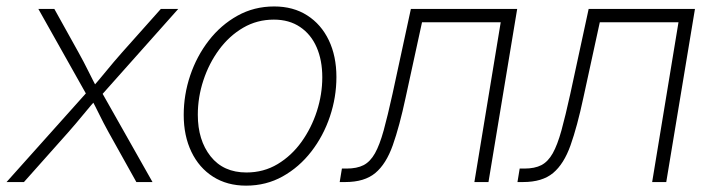

<svg xmlns="http://www.w3.org/2000/svg" viewBox="-38 -567 2224 598"><path d="M-17.6 0 244.1 -292.5 238.8 -259.3 81.5 -539.1H131.3L206.5 -403.8Q223.1 -374 237.3 -345.2Q251.5 -316.4 266.6 -288.1H244.1Q269 -316.4 292.5 -345.2Q315.9 -374 342.3 -403.8L462.9 -539.1H517.1L267.1 -258.3L272.5 -291L437 0H386.7L299.8 -155.8Q284.2 -184.1 271.2 -210.7Q258.3 -237.3 244.1 -263.2H266.6Q243.7 -237.3 221.9 -210.7Q200.2 -184.1 175.3 -155.8L36.6 0Z M728.5 11.2Q669.4 11.2 625.7 -16.6Q582 -44.4 558.1 -94.2Q534.2 -144 534.2 -209Q534.2 -272 554.4 -332Q574.7 -392.1 612.3 -440.7Q649.9 -489.3 701.7 -518.1Q753.4 -546.9 815.9 -546.9Q875.5 -546.9 918.9 -519Q962.4 -491.2 986.1 -441.7Q1009.8 -392.1 1009.8 -327.1Q1009.8 -264.2 989.5 -203.9Q969.2 -143.6 931.6 -95Q894 -46.4 842.5 -17.6Q791 11.2 728.5 11.2ZM729.5 -29.8Q783.2 -29.8 826.7 -55.9Q870.1 -82 901.1 -125.2Q932.1 -168.5 949 -220.9Q965.8 -273.4 965.8 -326.2Q965.8 -379.4 948.2 -419.7Q930.7 -460 896.7 -482.9Q862.8 -505.9 814.9 -505.9Q762.7 -505.9 719.5 -480.7Q676.3 -455.6 644.5 -412.6Q612.8 -369.6 595.5 -316.9Q578.1 -264.2 578.1 -209.5Q578.1 -130.4 617.9 -80.1Q657.7 -29.8 729.5 -29.8Z M1020 0 1026.9 -42H1041.5Q1073.7 -42 1094.5 -52.7Q1115.2 -63.5 1129.9 -89.6Q1144.5 -115.7 1157 -160.9Q1169.4 -206.1 1184.6 -274.9L1241.7 -539.1H1572.8L1483.4 0H1439.5L1521.5 -497.6H1276.4L1225.6 -264.2Q1206.1 -172.9 1185.3 -114.5Q1164.6 -56.2 1130.9 -28.1Q1097.2 0 1037.6 0Z M1573.7 0 1580.6 -42H1595.2Q1627.4 -42 1648.2 -52.7Q1668.9 -63.5 1683.6 -89.6Q1698.2 -115.7 1710.7 -160.9Q1723.1 -206.1 1738.3 -274.9L1795.4 -539.1H2126.5L2037.1 0H1993.2L2075.2 -497.6H1830.1L1779.3 -264.2Q1759.8 -172.9 1739 -114.5Q1718.3 -56.2 1684.6 -28.1Q1650.9 0 1591.3 0Z"/></svg>

Font: Inter 18pt ExtraLight
Style: Italic
Weight: 250
Italic angle: -9.3988°
Designer: Rasmus Andersson
Foundry: rsms
Version: Version 4.001;git-66647c0bb